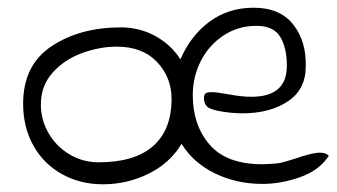

<svg xmlns="http://www.w3.org/2000/svg" viewBox="-20 -477 873 498"><path d="M747 -66Q790 -81 810 -81Q825 -81 833 -73Q808 -35 758.5 -17.5Q709 0 661 0Q593 0 537 -27.5Q481 -55 451 -104Q421 -54 365.5 -26.5Q310 1 247 1Q188 1 140.5 -25.5Q93 -52 66.5 -99.5Q40 -147 40 -208Q40 -308 113.5 -357Q187 -406 294 -406Q341 -406 382 -384Q423 -362 448 -323Q474 -384 523 -420.5Q572 -457 638 -457Q706 -457 740.5 -413.5Q775 -370 773 -304Q773 -245 726.5 -214Q680 -183 608 -183Q597 -183 575 -185Q539 -189 524 -196Q509 -203 509 -224Q509 -231 513 -234.5Q517 -238 529 -238Q542 -238 575 -232Q607 -226 632 -226Q724 -226 724 -306Q724 -354 706.5 -382Q689 -410 645 -410Q597 -410 559 -384.5Q521 -359 500.5 -318Q480 -277 480 -231Q480 -152 524 -101.5Q568 -51 660 -51Q671 -51 697 -53Q708 -54 724 -59Q740 -64 747 -66ZM425 -221Q425 -276 387.5 -316Q350 -356 283 -356Q238 -356 192 -339Q146 -322 116 -288Q86 -254 86 -206Q86 -166 106 -131.5Q126 -97 160.5 -76.5Q195 -56 236 -56Q329 -56 377 -98Q425 -140 425 -221Z"/></svg>

Font: Indie Flower
Style: Regular
Weight: 400
Designer: Kimberly Geswein
Foundry: Kimberly Geswein
Version: Version 2.000